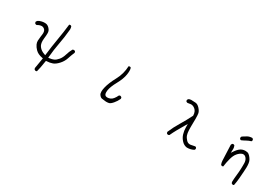

<svg xmlns="http://www.w3.org/2000/svg" viewBox="26 -1460 3448 2432"><g transform="rotate(30 1750.0 -244.0)"><path d="M487.3 117.2Q498 117.2 505.4 112.3Q520 62 536.6 -47.9L538.6 -58.6L549.3 -59.1Q594.2 -61 632.3 -74.7Q668.9 -88.4 708.5 -131.8Q748 -175.8 764.2 -226.8Q780.3 -277.8 801.3 -326.7Q801.8 -328.1 801.8 -329.1Q801.8 -340.3 796.4 -348.1L781.7 -355Q780.3 -355.5 779.3 -355.5Q767.1 -355.5 758.3 -349.1Q733.4 -305.2 719.7 -256.8Q704.1 -203.6 676.3 -170.4Q647.9 -136.7 622.1 -125Q596.2 -113.3 559.1 -108.9L543 -107.4Q549.3 -176.3 556.6 -228.5Q564 -280.8 573.7 -332Q593.3 -434.6 603 -540.5Q604.5 -550.8 604.5 -558.6Q604.5 -581.1 596.7 -599.6L583.5 -606Q582 -606.4 579.1 -606.4Q570.8 -606.4 564 -602.1Q550.8 -485.4 530.5 -368.2Q510.3 -251 496.6 -132.3L494.6 -116.2L479.5 -121.1Q426.8 -138.2 397.5 -176.8Q374 -207 374 -258.8Q374 -274.4 376 -291.5Q381.8 -338.9 381.8 -367.2Q381.8 -379.9 380.6 -388.7Q379.4 -397.5 376 -405.8Q369.1 -423.3 352.1 -440.4Q328.1 -464.4 302.2 -467.3Q293.5 -468.3 284.2 -468.3Q262.7 -468.3 242.2 -463.4Q205.6 -454.6 192.4 -442.9L189.9 -440.4Q180.7 -431.2 177.2 -419.9Q179.2 -408.7 184.6 -399.9L198.7 -393.1Q200.2 -392.6 201.4 -392.6Q202.6 -392.6 204.3 -392.8Q206.1 -393.1 208.3 -393.3Q210.4 -393.6 212.2 -394.3Q213.9 -395 215.8 -395.5Q219.2 -397.5 223.1 -400.9Q250.5 -414.1 272.5 -414.1Q291.5 -414.1 306.6 -403.3Q333 -385.7 333 -344.7Q333 -335 331.1 -321.3Q329.1 -307.6 327.1 -292.5Q321.3 -243.7 321.3 -228.5Q321.3 -201.7 332 -178.2Q347.7 -145 374 -118.7Q394.5 -98.1 418.5 -86.9Q446.3 -74.2 476.1 -68.8L488.8 -66.4Q471.2 39.6 463.4 85Q462.9 86.4 462.9 88.4Q462.9 100.6 470.2 109.4L484.9 116.7Q486.3 117.2 487.3 117.2Z M1340.8 -74.7Q1340.8 -45.4 1351.6 -29.8Q1371.6 -1 1393.1 1.5Q1420.4 4.4 1447.8 8.3Q1454.1 8.8 1460.4 8.8Q1480.5 8.8 1497.1 4.9Q1519 0 1550 -36.4Q1581.1 -72.8 1599.6 -114.3Q1600.1 -117.7 1600.1 -121.1Q1600.1 -131.3 1594.2 -138.7L1579.6 -146Q1578.1 -146.5 1576.4 -146.5Q1574.7 -146.5 1572.3 -146.2Q1569.8 -146 1567.4 -145Q1562.5 -144 1558.6 -141.1Q1523.4 -68.4 1485.4 -53.7Q1462.4 -44.9 1444.3 -44.9Q1431.2 -44.9 1420.4 -49.3Q1397.9 -59.1 1397.9 -97.7Q1397.9 -109.9 1399.9 -125.5Q1408.2 -181.2 1456.1 -268.1Q1503.9 -355 1514.2 -423.8Q1518.6 -452.1 1518.6 -477.1Q1518.6 -502 1512.2 -521L1499.5 -526.9Q1498 -527.3 1496.6 -527.3Q1486.8 -527.3 1479 -522.9Q1475.1 -410.2 1420.9 -310.5Q1366.7 -210.9 1348.6 -133.3Q1340.8 -99.6 1340.8 -74.7Z M2494.6 -217.8Q2494.6 -167 2508.8 -120.6Q2522.5 -75.2 2556.6 -39.6Q2588.9 -4.9 2632.8 0.5Q2660.2 0.5 2685.5 -5.6Q2710.9 -11.7 2731.4 -23.4L2738.8 -37.1Q2739.3 -38.1 2739.3 -39.1Q2739.3 -50.8 2732.4 -60.1L2719.7 -66.4Q2687 -59.1 2657.2 -54.2Q2651.4 -53.2 2645.5 -53.2Q2616.7 -53.2 2595.2 -75.2Q2568.4 -103.5 2557.6 -133.3Q2548.3 -160.6 2546.4 -199.7Q2545.4 -218.8 2545.4 -234.9Q2545.4 -251 2545.4 -267.1Q2545.4 -283.2 2546.1 -316.7Q2546.9 -350.1 2546.9 -367.2Q2546.9 -426.8 2542 -450.2Q2535.6 -479 2504.9 -512.7Q2475.1 -544.9 2444.3 -547.4Q2408.7 -550.3 2379.9 -550.3Q2356.4 -550.3 2339.4 -537.6L2332.5 -522.9Q2332 -521.5 2332 -520.5Q2332 -509.3 2337.4 -501.5L2352.5 -494.1Q2354 -494.1 2356.4 -494.1Q2358.9 -494.1 2363.3 -494.6Q2374.5 -495.1 2391.6 -499Q2399.9 -501 2408.9 -501Q2418 -501 2428.2 -498Q2446.3 -492.7 2463.4 -479Q2498.5 -450.7 2500.5 -392.1V-388.7Q2454.1 -295.4 2404.8 -214.8Q2356.9 -136.2 2320.8 -51.3Q2320.3 -49.8 2320.3 -48.8Q2320.3 -36.6 2326.2 -27.8L2340.3 -21Q2341.3 -20.5 2344.7 -20.5Q2348.1 -20.5 2353.3 -22.2Q2358.4 -23.9 2363.3 -27.8Q2386.2 -77.6 2413.6 -126.5Q2440.9 -175.3 2470.2 -224.6L2494.6 -265.1Z M3308.6 -492.2Q3308.6 -504.4 3302.7 -513.2L3289.1 -520Q3252.4 -519.5 3223.1 -503.7Q3193.8 -487.8 3164.6 -467.8L3157.7 -452.6Q3157.2 -451.2 3157.2 -450.2Q3157.2 -438 3163.6 -430.2Q3170.9 -424.8 3180.2 -422.9Q3210.4 -435.5 3239.5 -452.1Q3268.6 -468.8 3302.2 -478L3308.1 -489.7Q3308.6 -491.2 3308.6 -492.2ZM3367.7 116.7Q3369.1 117.2 3372.1 117.2Q3380.4 117.2 3387.7 112.8Q3398.4 61 3403.1 2.7Q3407.7 -55.7 3410.6 -97.7Q3413.6 -139.6 3413.6 -159.4Q3413.6 -179.2 3413.1 -189.5Q3411.6 -223.1 3404.5 -244.6Q3397.5 -266.1 3380.9 -288.1Q3364.7 -310.1 3347.7 -322.3Q3330.1 -335 3298.8 -335Q3276.4 -335 3256.3 -328.6Q3233.4 -321.3 3212.9 -302.7Q3191.4 -283.2 3174.8 -259.3L3148.4 -220.7Q3150.9 -271 3150.9 -278.8Q3150.9 -286.6 3148.7 -299.3Q3146.5 -312 3140.6 -325.2L3127.4 -331.5Q3126 -332 3125 -332Q3113.8 -332 3106 -326.7L3097.2 -308.6Q3105 -108.9 3106.7 -79.3Q3108.4 -49.8 3119.1 -26.4L3132.3 -20Q3133.8 -19.5 3136.7 -19.5Q3145 -19.5 3151.9 -23.9Q3159.7 -84.5 3174.8 -141.1Q3190.9 -202.6 3218.3 -234.9Q3246.1 -268.1 3275.9 -279.8Q3286.1 -284.2 3294.7 -284.2Q3303.2 -284.2 3310.1 -282.2Q3330.6 -275.9 3345.7 -252.4Q3361.8 -227.1 3362.3 -190.9Q3362.3 -181.2 3362.3 -171.1Q3362.3 -161.1 3362.3 -150.9Q3361.8 -130.4 3361.3 -108.9Q3359.9 -65.4 3354 -15.6Q3348.1 33.2 3346.2 83.5Q3346.2 98.6 3353.5 109.9Z"/></g></svg>

Font: NaikaiFont
Style: ExtraLight
Weight: 200
Version: Version 1.89